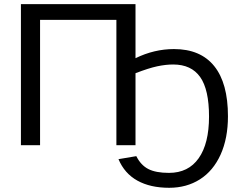

<svg xmlns="http://www.w3.org/2000/svg" viewBox="-20 -708 1177 936"><path d="M547.4 0V-611.3H175.3V0H82V-688H640.6V-424.3Q731.9 -468.8 828.1 -468.8Q957.5 -468.8 1024.4 -385.7Q1091.3 -302.7 1091.3 -141.1Q1091.3 -33.7 1055.4 45.7Q1019.5 125 954.6 166.3Q889.6 207.5 804.7 207.5Q712.9 207.5 649.9 172.6Q586.9 137.7 557.6 67.9L644.5 53.2Q666.5 97.2 703.1 116Q739.7 134.8 803.7 134.8Q898.4 134.8 948.7 63.2Q999 -8.3 999 -139.6Q999 -271.5 955.8 -332.5Q912.6 -393.6 824.2 -393.6Q788.1 -393.6 746.6 -384.8Q705.1 -376 640.6 -351.1V0Z"/></svg>

Font: Arial
Style: Regular
Weight: 400
Designer: Steve Matteson
Foundry: Ascender Corporation
Version: Version 2.00.3